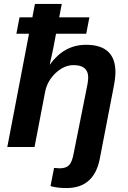

<svg xmlns="http://www.w3.org/2000/svg" viewBox="-20 -745 651 973"><path d="M317 208Q269 208 236 198L254 106L282 108Q315 108 330.5 91.5Q346 75 354 29L414 -271Q427 -330 427 -352Q427 -415 353 -415Q304 -415 261 -374Q218 -333 208 -276L155 0H17L127 -574H63L79 -657H144L157 -725H293L280 -657H433L417 -574H264Q250 -495 232 -418H233Q305 -518 416 -518Q565 -518 565 -379Q565 -349 555 -299L485 63Q455 208 317 208Z"/></svg>

Font: Libra Sans
Style: Bold Italic
Weight: 700
Italic angle: -12°
Foundry: Context Ltd
Version: Version 1.002